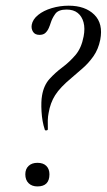

<svg xmlns="http://www.w3.org/2000/svg" viewBox="-20 -645 375 675"><path d="M137.2 -190Q128 -218 126 -253Q124 -288 127.8 -309Q133.8 -345 154 -367.3Q174.2 -389.6 199.3 -408.3Q224.4 -427 245.4 -451.6Q266.4 -476.2 274 -517Q279.4 -545.2 273.7 -566.4Q268 -587.6 253.2 -599.5Q238.4 -611.4 214.2 -611.4Q185.2 -611.4 174.4 -596.4Q163.6 -581.4 158.4 -565Q155.8 -556.4 151.4 -546.3Q147 -536.2 139.6 -529.3Q132.2 -522.4 118.8 -522.4Q102.8 -522.4 96 -533.4Q89.2 -544.4 91.6 -558Q95 -577 114 -592.4Q133 -607.8 161.8 -616.4Q190.6 -625 221.4 -625Q279.4 -625 311.4 -593.5Q343.4 -562 332.4 -505Q325.6 -471.4 308.4 -447.1Q291.2 -422.8 270.7 -405.1Q250.2 -387.4 232.4 -372Q191.2 -337.8 174 -310.5Q156.8 -283.2 151 -248.2Q148.4 -236.2 148 -221.7Q147.6 -207.2 148.2 -191.2Q148.4 -187.2 143 -186.6Q137.6 -186 137.2 -190ZM111.6 10.4Q92 10.4 80.5 -1Q69 -12.4 69 -32.2Q69 -50.8 80.5 -61.7Q92 -72.6 111.6 -72.6Q132 -72.6 142.9 -61.7Q153.8 -50.8 153.8 -32.2Q153.8 10.4 111.6 10.4Z"/></svg>

Font: Cormorant Garamond Light
Style: Italic
Weight: 300
Italic angle: -10°
Designer: Christian Thalmann (Catharsis Fonts)
Foundry: Catharsis Fonts
Version: Version 4.001